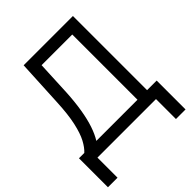

<svg xmlns="http://www.w3.org/2000/svg" viewBox="-245 -871 1189 1189"><g transform="rotate(-45 349.0 -276.5)"><path d="M2 175.8V-78.1H48.8Q73.2 -100.1 94.7 -140.4Q116.2 -180.7 131.3 -248.5Q146.5 -316.4 151.4 -420.9L167 -727.5H598.6V-78.1H682.6V174.8H598.6V0H85.9V175.8ZM154.3 -78.1H514.6V-649.4H246.1L235.4 -420.9Q231 -341.3 220.2 -276.6Q209.5 -211.9 192.9 -162.6Q176.3 -113.3 154.3 -78.1Z"/></g></svg>

Font: Inter Tight
Style: Regular
Weight: 400
Designer: Rasmus Andersson
Foundry: rsms
Version: Version 3.002